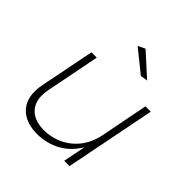

<svg xmlns="http://www.w3.org/2000/svg" viewBox="-196 -892 1043 1043"><g transform="rotate(45 325.0 -370.5)"><path d="M334 -743 462 -627 421 -620 293 -723ZM72 -154Q72 -180 78 -208L140 -521H181L120 -212Q115 -185 115 -166Q115 -106 152.5 -72.5Q190 -39 258 -39Q350 -41 416.5 -96.5Q483 -152 502 -249L555 -521H596L493 0H452L478 -130Q441 -67 382 -33.5Q323 0 249 2Q165 2 118.5 -39Q72 -80 72 -154Z"/></g></svg>

Font: TypoPRO Montserrat
Style: Italic
Weight: 275
Italic angle: -11.3°
Designer: Julieta Ulanovsky
Foundry: Julieta Ulanovsky
Version: Version 6.001